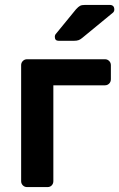

<svg xmlns="http://www.w3.org/2000/svg" viewBox="-20 -761 485 781"><path d="M90 0Q80 0 73 -7Q66 -14 66 -24V-496Q66 -506 73 -513Q80 -520 90 -520H407Q417 -520 424 -513Q431 -506 431 -496V-439Q431 -428 424 -421Q417 -414 407 -414H197V-24Q197 -14 190.5 -7Q184 0 173 0ZM219 -595Q203 -595 203 -611Q203 -619 208 -624L289 -723Q299 -734 306 -737.5Q313 -741 326 -741H426Q445 -741 445 -722Q445 -715 440 -710L316 -608Q308 -601 300.5 -598Q293 -595 280 -595Z"/></svg>

Font: Rubik Medium
Style: Regular
Weight: 500
Designer: Hubert and Fischer
Foundry: Hubert and Fischer
Version: Version 2.300; ttfautohint (v1.8.4.7-5d5b);gftools[0.9.30]